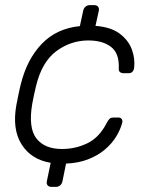

<svg xmlns="http://www.w3.org/2000/svg" viewBox="-20 -630 582 750"><path d="M181 100Q171 100 166 94Q161 88 163 78L178 6Q101 -7 64 -66.5Q27 -126 44 -220Q47 -235 52 -260Q57 -285 61 -300Q85 -398 143 -458.5Q201 -519 292 -528L305 -588Q307 -598 314 -604Q321 -610 331 -610H348Q358 -610 363 -604Q368 -598 366 -588L353 -529Q415 -524 449 -497.5Q483 -471 495.5 -435.5Q508 -400 504 -366Q503 -356 497.5 -350Q492 -344 483 -344H464Q454 -344 448.5 -348.5Q443 -353 444 -365Q446 -422 413.5 -447Q381 -472 325 -472Q257 -472 200.5 -430.5Q144 -389 121 -295Q117 -280 113 -260Q109 -240 106 -225Q90 -131 122 -89.5Q154 -48 222 -48Q275 -48 321.5 -70.5Q368 -93 397 -150Q404 -163 409 -167Q414 -171 424 -171H442Q451 -171 455.5 -165Q460 -159 457 -149Q450 -123 433.5 -96Q417 -69 390 -46Q363 -23 325 -8Q287 7 238 9L224 78Q222 88 215 94Q208 100 198 100Z"/></svg>

Font: Rubik Light Light
Style: Italic
Weight: 300
Italic angle: -12°
Version: Version 2.104